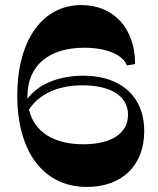

<svg xmlns="http://www.w3.org/2000/svg" viewBox="-20 -728 624 756"><path d="M322 8C462 8 548 -78 548 -212C548 -348 456 -430 308 -430C214 -430 131 -398 88 -339V-348C88 -469 171 -540 312 -540C398 -540 464 -513 480 -470L512 -476C512 -616 428 -708 300 -708C146 -708 48 -568 48 -352C48 -132 150 8 322 8ZM94 -296C131 -355 205 -392 304 -392C418 -392 484 -349 484 -276C484 -203 419 -160 308 -160C191 -160 115 -209 94 -296Z"/></svg>

Font: Ribes
Style: Bold
Weight: 900
Designer: Luigi Gorlero
Foundry: Collletttivo
Version: Version 2.100;Glyphs 3.1.2 (3151)